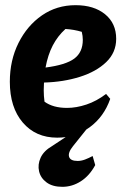

<svg xmlns="http://www.w3.org/2000/svg" viewBox="-20 -520 482 742"><path d="M201 12Q118 12 68 -46.5Q18 -105 18 -204Q18 -287 51.5 -354Q85 -421 142 -460.5Q199 -500 272 -500Q343 -500 386 -465Q429 -430 429 -370Q429 -317 390.5 -280Q352 -243 288.5 -223Q225 -203 150 -201Q149 -187 149 -171Q149 -149 152 -127Q185 -103 239 -103Q275 -103 314 -116Q353 -129 390 -157L406 -138Q382 -69 327 -28.5Q272 12 201 12ZM300 -366Q300 -381 296 -397Q266 -406 233 -408Q203 -381 184 -344.5Q165 -308 156 -259Q234 -269 267 -293.5Q300 -318 300 -366ZM221 202Q183 202 160 185Q137 168 131 142Q125 116 137 89.5Q149 63 182 44L286 -25H318L262 45Q242 70 247 86Q252 102 280 102Q294 102 308.5 96.5Q323 91 338 83L348 118Q326 159 292.5 180.5Q259 202 221 202Z"/></svg>

Font: Piazzolla
Style: Bold Italic
Weight: 700
Italic angle: -11.3°
Designer: Juan Pablo del Peral
Foundry: Huerta Tipografica
Version: Version 1.330